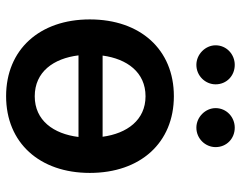

<svg xmlns="http://www.w3.org/2000/svg" viewBox="-102 -696 808 645"><g transform="rotate(90 302.5 -373.0)"><path d="M302.6 11C459.2 11 560.4 -101.6 560.4 -270.2C560.4 -440 459.2 -552.6 302.6 -552.6C146 -552.6 44.7 -440 44.7 -270.2C44.7 -101.6 146 11 302.6 11ZM131.7 -692.8C131.7 -658.4 161.9 -628.2 197.4 -628.2C234.4 -628.2 262.8 -658.4 262.8 -692.8C262.8 -729.4 234.4 -757.1 197.4 -757.1C161.9 -757.1 131.7 -729.4 131.7 -692.8ZM165.5 -232.2H439.6C429.3 -148.4 384.2 -85.2 302.9 -85.2C220.9 -85.2 175.8 -148.4 165.5 -232.2ZM166.2 -313.2C177.2 -395.2 222.3 -457.4 302.9 -457.4C382.8 -457.4 427.9 -395.2 438.9 -313.2ZM342.7 -692.8C342.7 -658.4 372.9 -628.2 408.4 -628.2C445.3 -628.2 473.7 -658.4 473.7 -692.8C473.7 -729.4 445.3 -757.1 408.4 -757.1C372.9 -757.1 342.7 -729.4 342.7 -692.8Z"/></g></svg>

Font: Magic Ui Pro Semi Bold
Style: Regular
Weight: 600
Designer: Stefan Endress, Andreas Faust
Version: Version 1.000;FEAKit 1.0